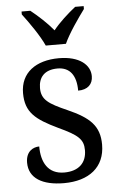

<svg xmlns="http://www.w3.org/2000/svg" viewBox="-55 -804 527 853"><g transform="rotate(-5 209.0 -378.0)"><path d="M168 -606H258C278 -651 323 -715 351 -753V-766H313C279 -739 240 -704 213 -670C185 -704 147 -739 113 -766H74V-753C103 -715 148 -651 168 -606ZM196 10C307 10 379 -45 379 -146C379 -230 336 -269 239 -312C157 -348 126 -368 126 -420C126 -467 152 -500 211 -500C266 -500 294 -462 294 -394C337 -394 360 -417 360 -453C360 -503 313 -545 221 -545C118 -545 49 -495 49 -404C49 -318 93 -284 191 -237C277 -197 301 -177 301 -128C301 -72 266 -37 201 -37C128 -37 100 -92 100 -162C74 -162 40 -146 40 -95C40 -25 100 10 196 10Z"/></g></svg>

Font: Noto Serif Bengali SemiCondensed
Style: Regular
Weight: 400
Width: 4
Designer: Juan Bruce, Universal Thirst, Indian Type Foundry and the Monotype Design Team.
Foundry: Monotype Imaging Inc.
Version: Version 2.003